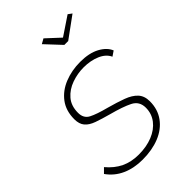

<svg xmlns="http://www.w3.org/2000/svg" viewBox="-235 -816 911 911"><g transform="rotate(-45 220.5 -360.0)"><path d="M164 10Q106 10 60.5 -10.5Q15 -31 -14 -72L9 -95Q41 -57 79.5 -38.5Q118 -20 168 -20Q220 -20 261 -36.5Q302 -53 325.5 -83.5Q349 -114 349 -154Q349 -197 312 -215.5Q275 -234 207 -252Q163 -264 132 -275Q101 -286 85.5 -304.5Q70 -323 70 -355Q70 -412 99 -450.5Q128 -489 176.5 -508.5Q225 -528 282 -528Q342 -528 381 -507Q420 -486 433 -454L408 -437Q394 -467 357.5 -482.5Q321 -498 275 -498Q234 -498 194.5 -484Q155 -470 129.5 -440.5Q104 -411 104 -364Q104 -327 133 -312Q162 -297 220 -282Q271 -268 307.5 -254.5Q344 -241 364 -219.5Q384 -198 384 -162Q384 -108 355.5 -69Q327 -30 277.5 -10Q228 10 164 10ZM213 -716 238 -730 306 -667 400 -730 419 -716 312 -638H286Z"/></g></svg>

Font: Raleway Thin ExtraLight
Style: Italic
Weight: 250
Italic angle: -12°
Version: Version 4.026